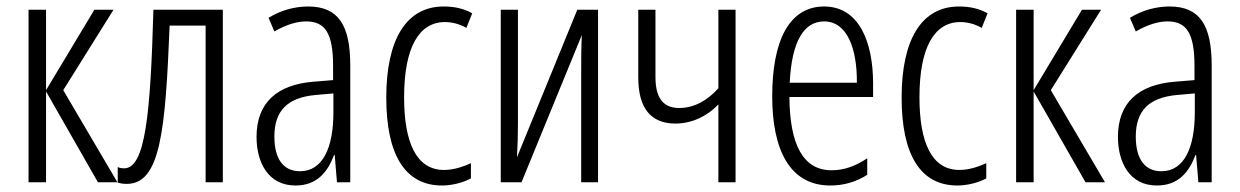

<svg xmlns="http://www.w3.org/2000/svg" viewBox="-20 -562 3822 592"><path d="M271 -532 122 -284V-532H68V0H122V-280L282 0H342L175 -284L330 -532Z M667 0V-532H453C444 -210 428 -43 363 -43C355 -43 349 -44 343 -47V1C353 4 361 5 371 5C475 5 490 -160 503 -483H614V0Z M930 -542C888 -542 845 -530 808 -507L826 -465C864 -487 897 -496 924 -496C983 -496 1007 -459 1007 -358V-315L946 -310C834 -301 771 -245 771 -140C771 -61 807 10 891 10C957 10 990 -31 1010 -84H1012L1019 0H1060V-360C1060 -485 1023 -542 930 -542ZM1008 -274V-216C1008 -106 975 -34 905 -34C855 -34 826 -70 826 -141C826 -220 866 -261 952 -269Z M1343 10C1371 10 1407 2 1432 -12V-59C1404 -46 1376 -38 1349 -38C1264 -38 1226 -122 1226 -262C1226 -416 1272 -494 1352 -494C1374 -494 1397 -488 1418 -476L1436 -521C1411 -535 1383 -542 1348 -542C1233 -542 1171 -441 1171 -261C1171 -88 1227 10 1343 10Z M1577 -532H1524V0H1588L1774 -454C1772 -416 1772 -375 1772 -337V0H1824V-532H1760L1574 -77C1576 -112 1577 -147 1577 -181Z M2001 -532H1948V-323C1948 -228 1987 -181 2063 -181C2112 -181 2160 -203 2195 -240V0H2248V-532H2195V-290C2162 -253 2121 -229 2074 -229C2030 -229 2001 -254 2001 -324Z M2521 -542C2414 -542 2361 -438 2361 -265C2361 -102 2414 10 2540 10C2583 10 2621 -2 2654 -23V-74C2617 -49 2581 -37 2544 -37C2457 -37 2415 -115 2414 -263H2672V-305C2672 -432 2629 -542 2521 -542ZM2521 -496C2593 -496 2623 -410 2622 -307H2415C2421 -435 2459 -496 2521 -496Z M2932 10C2960 10 2996 2 3021 -12V-59C2993 -46 2965 -38 2938 -38C2853 -38 2815 -122 2815 -262C2815 -416 2861 -494 2941 -494C2963 -494 2986 -488 3007 -476L3025 -521C3000 -535 2972 -542 2937 -542C2822 -542 2760 -441 2760 -261C2760 -88 2816 10 2932 10Z M3316 -532 3167 -284V-532H3113V0H3167V-280L3327 0H3387L3220 -284L3375 -532Z M3586 -542C3544 -542 3501 -530 3464 -507L3482 -465C3520 -487 3553 -496 3580 -496C3639 -496 3663 -459 3663 -358V-315L3602 -310C3490 -301 3427 -245 3427 -140C3427 -61 3463 10 3547 10C3613 10 3646 -31 3666 -84H3668L3675 0H3716V-360C3716 -485 3679 -542 3586 -542ZM3664 -274V-216C3664 -106 3631 -34 3561 -34C3511 -34 3482 -70 3482 -141C3482 -220 3522 -261 3608 -269Z"/></svg>

Font: Noto Sans UI Condensed Light
Style: Regular
Weight: 300
Width: 3
Designer: Monotype Design Team
Foundry: Monotype Imaging Inc.
Version: Version 1.901